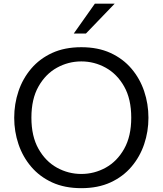

<svg xmlns="http://www.w3.org/2000/svg" viewBox="-20 -994 870 1027"><path d="M415 12.5Q326 12.5 259 -18.2Q192 -49 146.8 -102.2Q101.5 -155.5 78.8 -223Q56 -290.5 56 -364Q56 -438 78.8 -505.8Q101.5 -573.5 146.8 -626.8Q192 -680 259 -710.8Q326 -741.5 415 -741.5Q504 -741.5 571 -710.8Q638 -680 683.2 -626.8Q728.5 -573.5 751.2 -505.8Q774 -438 774 -364Q774 -290.5 751.2 -223Q728.5 -155.5 683.2 -102.2Q638 -49 571 -18.2Q504 12.5 415 12.5ZM415 -63.5Q484.5 -63.5 545.5 -97.2Q606.5 -131 644.2 -198Q682 -265 682 -364.5Q682 -464.5 644.2 -531.2Q606.5 -598 545.5 -631.8Q484.5 -665.5 415 -665.5Q345.5 -665.5 284.5 -631.8Q223.5 -598 185.8 -531.2Q148 -464.5 148 -364.5Q148 -265 185.8 -198Q223.5 -131 284.5 -97.2Q345.5 -63.5 415 -63.5ZM374.5 -814.5 487.5 -974.5H593.5L439.5 -814.5Z"/></svg>

Font: Mooli
Style: Regular
Weight: 400
Designer: Vernon Adams
Foundry: Vernon Adams
Version: Version 1.000; ttfautohint (v1.8.4.7-5d5b);gftools[0.9.33]